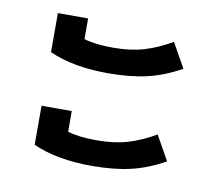

<svg xmlns="http://www.w3.org/2000/svg" viewBox="-52 -504 575 494"><g transform="rotate(10 235.5 -257.0)"><path d="M62 -341V-443H141V-389Q170 -380 217 -380Q263 -380 298 -390.5Q333 -401 369 -422L405 -358Q360 -333 316.5 -323Q273 -313 216 -313Q124 -313 62 -341ZM62 -99V-201H141V-147Q170 -138 217 -138Q263 -138 298 -148.5Q333 -159 369 -180L405 -116Q360 -91 316.5 -81Q273 -71 216 -71Q124 -71 62 -99Z"/></g></svg>

Font: Athiti Medium
Style: Regular
Weight: 500
Designer: CadsonDemak Team
Foundry: CadsonDemak
Version: Version 1.032